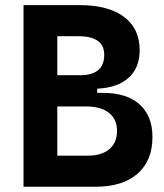

<svg xmlns="http://www.w3.org/2000/svg" viewBox="-20 -713 626 733"><path d="M69.8 0V-693.4H284.2Q393.6 -693.4 453.4 -648.7Q513.2 -604 513.2 -521.5Q513.2 -454.1 470.9 -416Q428.7 -377.9 351.1 -374.5V-358.4H373.5Q463.9 -358.4 512.9 -314.5Q562 -270.5 562 -190.4Q562 -99.6 505.1 -49.8Q448.2 0 343.8 0ZM198.7 -118.7H315.4Q368.2 -118.7 397.5 -143.6Q426.8 -168.5 426.8 -213.4Q426.8 -257.8 396 -282.2Q365.2 -306.6 308.6 -306.6H198.7ZM198.7 -425.8H286.1Q377.9 -425.8 377.9 -503.9Q377.9 -574.7 279.3 -574.7H198.7Z"/></svg>

Font: Cascadia Mono
Style: Bold
Weight: 700
Monospace: yes
Designer: Aaron Bell
Foundry: Saja Typeworks
Version: Version 2404.023; ttfautohint (v1.8.4)